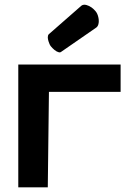

<svg xmlns="http://www.w3.org/2000/svg" viewBox="-20 -800 584 820"><path d="M58.1 -524.4V0H184.1L189 -407.7H495.1V-524.4ZM241.2 -578.6 391.6 -682.6C396 -686 398.9 -690.9 400.4 -697.3C401.4 -701.2 401.9 -705.6 401.9 -710C401.9 -715.3 401.4 -720.7 399.9 -726.6C397.5 -737.3 393.6 -745.6 388.2 -752C383.8 -757.3 377.9 -763.2 371.1 -768.1C364.3 -772.9 356.9 -776.4 350.1 -778.3C346.7 -779.3 343.8 -779.8 340.8 -779.8C335.4 -779.8 330.6 -778.3 326.7 -774.9L189 -654.3C187 -652.8 185.5 -650.4 185.1 -647.9C184.6 -645.5 184.1 -643.1 184.1 -640.6C184.1 -635.7 185.1 -630.4 187 -624C189.9 -614.3 193.4 -606.9 197.3 -602.1C201.2 -597.2 206.1 -592.3 212.4 -586.9C218.8 -581.5 224.6 -578.6 230 -577.1C231.9 -576.7 233.4 -576.2 234.9 -576.2C237.3 -576.2 239.3 -577.1 241.2 -578.6Z"/></svg>

Font: Tuffy
Style: Bold
Weight: 700
Designer: Thatcher Ulrich, Karoly Barta, Michael Everson
Version: Version 001.270